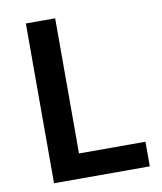

<svg xmlns="http://www.w3.org/2000/svg" viewBox="-81 -780 713 845"><g transform="rotate(-10 275.5 -357.0)"><path d="M92 0V-714H223V-110H520V0Z"/></g></svg>

Font: Noto Sans NKo Unjoined SemiBold
Style: Regular
Weight: 600
Designer: Monotype Design Team
Foundry: Monotype Imaging Inc.
Version: Version 2.004